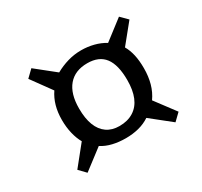

<svg xmlns="http://www.w3.org/2000/svg" viewBox="-101 -664 735 699"><g transform="rotate(-30 267.0 -314.0)"><path d="M100 -310Q100 -342 107.5 -368.5Q115 -395 130 -417L69 -501L98 -529L178 -465Q203 -479 230.5 -487Q258 -495 287 -495Q314 -495 339.5 -488.5Q365 -482 386 -469L468 -532L496 -504L431 -424Q442 -405 447.5 -380.5Q453 -356 453 -324Q453 -290 445 -261Q437 -232 420 -208L483 -124L454 -96L370 -163Q349 -149 323.5 -142.5Q298 -136 269 -136Q240 -136 214.5 -142Q189 -148 169 -161L85 -97L58 -125L124 -207Q113 -226 106.5 -252.5Q100 -279 100 -310ZM175 -315Q175 -273 186 -244.5Q197 -216 218.5 -201Q240 -186 271 -186Q306 -186 330.5 -201.5Q355 -217 367 -246Q379 -275 379 -317Q379 -381 355.5 -412Q332 -443 283 -443Q231 -443 203 -410Q175 -377 175 -315Z"/></g></svg>

Font: Literata 18pt
Style: Italic
Weight: 400
Italic angle: -2°
Designer: Latin by Veronika Burian and Jose Scaglione. Greek by Irene Vlachou. Cyrillic by Vera Evstafieva
Foundry: TypeTogether
Version: Version 3.103;gftools[0.9.29]